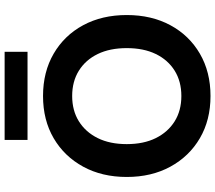

<svg xmlns="http://www.w3.org/2000/svg" viewBox="-70 -848 930 830"><g transform="rotate(-90 395.0 -433.0)"><path d="M395 12Q291 12 212.5 -34Q134 -80 89.5 -161.5Q45 -243 45 -350Q45 -457 89.5 -538.5Q134 -620 212.5 -666Q291 -712 395 -712Q499 -712 578 -666Q657 -620 701 -538.5Q745 -457 745 -350Q745 -243 701 -161.5Q657 -80 578 -34Q499 12 395 12ZM395 -114Q458 -114 504.5 -143Q551 -172 576.5 -224.5Q602 -277 602 -350Q602 -423 576.5 -475.5Q551 -528 504.5 -557Q458 -586 395 -586Q332 -586 285.5 -557Q239 -528 213 -475.5Q187 -423 187 -350Q187 -277 213 -224.5Q239 -172 285.5 -143Q332 -114 395 -114ZM205 -779V-878H586V-779Z"/></g></svg>

Font: DM Sans 20pt ExtraBold
Style: Regular
Weight: 800
Version: Version 4.004;gftools[0.9.30]